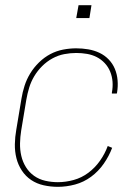

<svg xmlns="http://www.w3.org/2000/svg" viewBox="-20 -715 540 743"><path d="M204 8Q176 8 149 2Q122 -4 100.5 -18.5Q79 -33 64.5 -55Q50 -77 43.5 -103Q37 -129 37.5 -157Q38 -185 43 -213L63 -333Q67 -358 75 -383Q83 -408 97 -431Q111 -454 131 -473.5Q151 -493 174.5 -505.5Q198 -518 224 -523Q250 -528 275 -528Q299 -528 322 -524Q345 -520 365 -510.5Q385 -501 400.5 -485Q416 -469 424.5 -448.5Q433 -428 435 -404.5Q437 -381 433 -357Q433 -356 432.5 -355Q432 -354 432 -353H413Q413 -354 413 -355Q413 -356 413 -357Q417 -378 415.5 -398.5Q414 -419 406.5 -437.5Q399 -456 385.5 -470.5Q372 -485 354.5 -494Q337 -503 316.5 -506.5Q296 -510 275 -510Q252 -510 228.5 -505.5Q205 -501 183 -489Q161 -477 143 -459Q125 -441 112.5 -420Q100 -399 93 -376Q86 -353 82 -330L62 -210Q58 -185 57.5 -160Q57 -135 62.5 -111.5Q68 -88 80.5 -68Q93 -48 112 -34.5Q131 -21 155 -15.5Q179 -10 204 -10Q234 -10 265 -18.5Q296 -27 322 -46.5Q348 -66 367 -93Q386 -120 397 -150L414 -143Q402 -111 381.5 -81.5Q361 -52 332.5 -31Q304 -10 270.5 -1Q237 8 204 8ZM275 -645 284 -695H334L326 -645Z"/></svg>

Font: Iosevka SS04 Thin
Style: Italic
Weight: 100
Italic angle: -9°
Monospace: yes
Designer: Belleve Invis
Foundry: Belleve Invis
Version: Version 19.0.0; ttfautohint (v1.8.4)